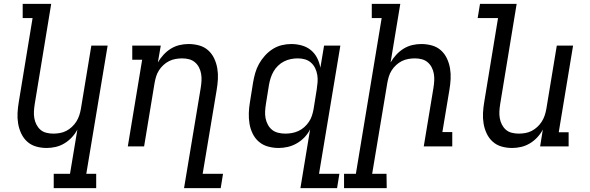

<svg xmlns="http://www.w3.org/2000/svg" viewBox="-20 -755 3040 990"><path d="M476 215H257V141H341L379 -87Q368 -66 351 -47.5Q334 -29 312.5 -16Q291 -3 267.5 2.5Q244 8 221 8Q192 8 166 0.5Q140 -7 120.5 -24.5Q101 -42 89.5 -66.5Q78 -91 73.5 -118Q69 -145 70.5 -173Q72 -201 77 -230L148 -662H97V-735H244L159 -218Q156 -199 155 -181Q154 -163 157 -145.5Q160 -128 168 -112.5Q176 -97 188.5 -86Q201 -75 218.5 -70.5Q236 -66 255 -66Q271 -66 288.5 -69Q306 -72 321.5 -80Q337 -88 350.5 -100.5Q364 -113 373.5 -128Q383 -143 388.5 -159.5Q394 -176 397 -193L451 -520H535L425 141H476Z M929 215 1015 -302Q1018 -321 1019 -339Q1020 -357 1017 -374.5Q1014 -392 1006 -407.5Q998 -423 985 -434Q972 -445 955 -449.5Q938 -454 919 -454Q903 -454 885.5 -451Q868 -448 852 -440Q836 -432 822.5 -419.5Q809 -407 799.5 -392Q790 -377 785 -360.5Q780 -344 777 -327L723 0H639L713 -447H662V-520H809L794 -433Q806 -454 823 -472.5Q840 -491 861 -504Q882 -517 905.5 -522.5Q929 -528 952 -528Q981 -528 1007.5 -520.5Q1034 -513 1053.5 -495.5Q1073 -478 1084.5 -453.5Q1096 -429 1100.5 -402Q1105 -375 1103.5 -347Q1102 -319 1097 -290L1025 141H1130L1118 215Z M1451 -66Q1468 -66 1485 -69Q1502 -72 1518.5 -79.5Q1535 -87 1549 -99.5Q1563 -112 1573 -127Q1583 -142 1588.5 -159Q1594 -176 1597 -193L1613 -293Q1616 -312 1617.5 -331Q1619 -350 1616 -368.5Q1613 -387 1605 -403.5Q1597 -420 1583.5 -432Q1570 -444 1552.5 -449Q1535 -454 1515 -454Q1498 -454 1480 -450.5Q1462 -447 1445 -438.5Q1428 -430 1414 -416.5Q1400 -403 1390.5 -386.5Q1381 -370 1375.5 -352.5Q1370 -335 1367 -318L1351 -218Q1348 -199 1347 -180.5Q1346 -162 1349.5 -144.5Q1353 -127 1361.5 -111.5Q1370 -96 1383 -85.5Q1396 -75 1414 -70.5Q1432 -66 1451 -66ZM1529 215 1579 -88Q1568 -66 1550.5 -47.5Q1533 -29 1510.5 -16Q1488 -3 1464 2.5Q1440 8 1417 8Q1388 8 1361.5 0.5Q1335 -7 1315 -24Q1295 -41 1283 -65.5Q1271 -90 1266.5 -117Q1262 -144 1263 -172.5Q1264 -201 1269 -230L1285 -330Q1289 -354 1296 -378.5Q1303 -403 1315.5 -425.5Q1328 -448 1346 -468Q1364 -488 1386 -502Q1408 -516 1432.5 -522Q1457 -528 1482 -528Q1510 -528 1536.5 -520.5Q1563 -513 1583 -496.5Q1603 -480 1615 -456.5Q1627 -433 1632 -406L1651 -520H1735L1625 141H1730L1718 215Z M1974 215H1754V141H1815L1948 -662H1897V-735H2044L1994 -433Q2006 -454 2023 -472.5Q2040 -491 2061 -504Q2082 -517 2105.5 -522.5Q2129 -528 2152 -528Q2181 -528 2207.5 -520.5Q2234 -513 2253.5 -495.5Q2273 -478 2284.5 -453.5Q2296 -429 2300.5 -402Q2305 -375 2303.5 -347Q2302 -319 2297 -290L2261 -74H2312V0H2165L2215 -302Q2218 -321 2219 -339Q2220 -357 2217 -374.5Q2214 -392 2206 -407.5Q2198 -423 2185 -434Q2172 -445 2155 -449.5Q2138 -454 2119 -454Q2103 -454 2085.5 -451Q2068 -448 2052 -440Q2036 -432 2022.5 -419.5Q2009 -407 1999.5 -392Q1990 -377 1985 -360.5Q1980 -344 1977 -327L1899 141H1973Z M2621 8Q2592 8 2566 0.5Q2540 -7 2520.5 -24.5Q2501 -42 2489.5 -66.5Q2478 -91 2473.5 -118Q2469 -145 2470.5 -173Q2472 -201 2477 -230L2548 -662H2443L2455 -735H2644L2559 -218Q2556 -199 2555 -181Q2554 -163 2557 -145.5Q2560 -128 2568 -112.5Q2576 -97 2588.5 -86Q2601 -75 2618.5 -70.5Q2636 -66 2655 -66Q2671 -66 2688.5 -69Q2706 -72 2721.5 -80Q2737 -88 2750.5 -100.5Q2764 -113 2773.5 -128Q2783 -143 2788.5 -159.5Q2794 -176 2797 -193L2851 -520H2935L2861 -73H2912V0H2765L2779 -87Q2768 -66 2751 -47.5Q2734 -29 2712.5 -16Q2691 -3 2667.5 2.5Q2644 8 2621 8Z"/></svg>

Font: Iosevka HT Extended
Style: Italic
Weight: 400
Width: 7
Italic angle: -9°
Monospace: yes
Designer: Belleve Invis
Foundry: Belleve Invis
Version: Version 32.3.0; ttfautohint (v1.8.4)